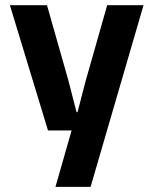

<svg xmlns="http://www.w3.org/2000/svg" viewBox="-20 -520 589 740"><path d="M193.8 200.2 255.9 -17.1H165L18.1 -500H161.1L244.1 -208L274.9 -87.9H278.8L310.1 -208L393.1 -500H533.2L329.1 200.2Z"/></svg>

Font: TASA Orbiter Deck
Style: Bold
Weight: 700
Designer: Weizhong Zhang
Version: Version 1.000;Glyphs 3.1.2 (3151)